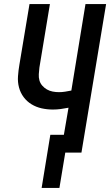

<svg xmlns="http://www.w3.org/2000/svg" viewBox="-20 -755 545 950"><path d="M186 175 229 -88H296L319 -222Q299 -218 280 -215.5Q261 -213 242 -213Q213 -213 186 -219Q159 -225 136 -239Q113 -253 97 -274.5Q81 -296 74 -322.5Q67 -349 69 -377.5Q71 -406 76 -435L126 -735H227L175 -421Q173 -404 172 -388Q171 -372 175 -357.5Q179 -343 189 -331.5Q199 -320 212 -312.5Q225 -305 240.5 -302Q256 -299 272 -299Q287 -299 302.5 -301.5Q318 -304 333 -307L403 -735H505L383 0H303L274 175Z"/></svg>

Font: Iosevka SS04 Semibold Oblique
Style: Regular
Weight: 600
Italic angle: -9°
Monospace: yes
Designer: Belleve Invis
Foundry: Belleve Invis
Version: Version 19.0.0; ttfautohint (v1.8.4)